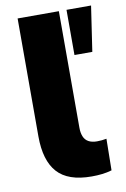

<svg xmlns="http://www.w3.org/2000/svg" viewBox="-83 -755 534 816"><g transform="rotate(-10 184.5 -347.0)"><path d="M246 11Q144 11 98 -40.5Q52 -92 52 -196V-705H230V-202Q230 -180 236.5 -164Q243 -148 257.5 -140Q272 -132 294 -132Q304 -132 314.5 -133Q325 -134 335 -136L333 0Q313 6 291.5 8.5Q270 11 246 11ZM263 -510V-705H369L340 -510Z"/></g></svg>

Font: Nunito Sans 12pt ExtraLight 12pt Black
Style: Regular
Weight: 900
Version: Version 3.101;gftools[0.9.27]